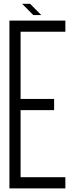

<svg xmlns="http://www.w3.org/2000/svg" viewBox="-20 -997 398 1024"><path d="M328.6 7.8H30.3V-887.2H328.6V-827.6H89.8V-469.2H268.6V-409.7H89.8V-51.8H328.6ZM200.2 -916.5H157.7L98.1 -976.6H140.6Z"/></svg>

Font: Ignotum
Style: Regular
Weight: 400
Designer: GGBot
Version: 0.10